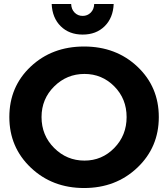

<svg xmlns="http://www.w3.org/2000/svg" viewBox="-20 -939 846 966"><path d="M27 -350Q27 -503 134.5 -604Q242 -705 403 -705Q564 -705 671.5 -603.5Q779 -502 779 -350Q779 -198 671 -95.5Q563 7 403 7Q243 7 135 -95.5Q27 -198 27 -350ZM189 -350Q189 -258 252.5 -194.5Q316 -131 405 -131Q493 -131 555 -194.5Q617 -258 617 -350Q617 -442 555 -504.5Q493 -567 405 -567Q316 -567 252.5 -504Q189 -441 189 -350ZM240 -919H338Q339 -892 355.5 -875.5Q372 -859 396 -859Q420 -859 436.5 -875.5Q453 -892 454 -919H552Q549 -849 506.5 -807Q464 -765 396 -765Q328 -765 285.5 -807Q243 -849 240 -919Z"/></svg>

Font: Trueno
Style: SBd
Weight: 600
Designer: Julieta Ulanovsky
Foundry: Julieta Ulanovsky
Version: Version 3.001b